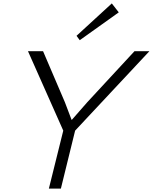

<svg xmlns="http://www.w3.org/2000/svg" viewBox="-20 -1112 901 1132"><path d="M772.9 -810.1H860.8L422.9 -341.8L338.9 0H268.1L353 -341.8L145 -810.1H233.9L362.8 -508.8L401.9 -405.8H403.8L494.1 -508.8ZM639.2 -1091.8 680.2 -1039.1 450.2 -875 431.2 -900.9Z"/></svg>

Font: Sinkin Sans 300 Light Italic
Style: Regular
Weight: 300
Italic angle: -112°
Designer: Keith Bates
Foundry: K-Type
Version: Sinkin Sans (version 1.0)  by Keith Bates   •   © 2014   www